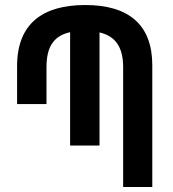

<svg xmlns="http://www.w3.org/2000/svg" viewBox="-20 -744 689 764"><path d="M259 -165H376V-615C437 -601 470 -559 470 -477V0H586V-484C586 -647 491 -724 319 -724C150 -724 48 -650 48 -481V-330H165V-477C165 -562 197 -602 259 -616Z"/></svg>

Font: Noto Sans Armenian ExtraCondensed SemiBold
Style: Regular
Weight: 600
Width: 2
Designer: Monotype Design Team
Foundry: Monotype Imaging Inc.
Version: Version 2.008